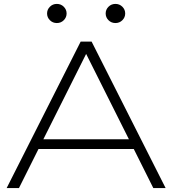

<svg xmlns="http://www.w3.org/2000/svg" viewBox="-20 -963 882 983"><path d="M449 -750 828 0H765L665 -200H177L77 0H14L393 -750ZM202 -250H640L421 -687ZM271 -845Q250 -845 235.5 -859.5Q221 -874 221 -894Q221 -914 235.5 -928.5Q250 -943 271 -943Q292 -943 306.5 -928.5Q321 -914 321 -894Q321 -874 306.5 -859.5Q292 -845 271 -845ZM571 -845Q550 -845 535.5 -859.5Q521 -874 521 -894Q521 -914 535.5 -928.5Q550 -943 571 -943Q592 -943 606.5 -928.5Q621 -914 621 -894Q621 -874 606.5 -859.5Q592 -845 571 -845Z"/></svg>

Font: Bounded
Style: Regular
Weight: 200
Designer: Vlad Churkin
Version: Version 1.0